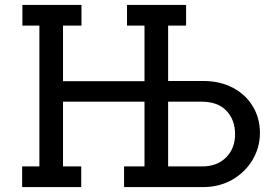

<svg xmlns="http://www.w3.org/2000/svg" viewBox="-20 -760 1113 780"><path d="M1036 -220Q1036 -161 1006 -110.5Q976 -60 923.5 -30Q871 0 805 0H484V-84H567V-347H236V-84H310V0H70V-84H140V-656H71V-740H311V-656H236V-430H567V-656H496V-740H736V-656H663V-431H806Q874 -431 926 -403.5Q978 -376 1007 -328Q1036 -280 1036 -220ZM935 -215Q935 -273 900 -310Q865 -347 798 -347H663V-84H802Q862 -84 898.5 -120.5Q935 -157 935 -215Z"/></svg>

Font: Arvo
Style: Regular
Weight: 400
Designer: Anton Koovit (Cyrillic Expansion: Cyreal)
Foundry: Anton Koovit, Yassin Baggar
Version: Version 3.000